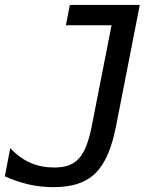

<svg xmlns="http://www.w3.org/2000/svg" viewBox="-32 -749 654 783"><path d="M186 14.2C337.4 14.2 405.8 -53.7 441.9 -237.8L538.1 -729H252.9L236.8 -646H422.9L342.8 -237.8C317.4 -108.9 280.3 -65.9 188.5 -65.9C119.6 -65.9 60.5 -90.3 9.8 -145L-12.2 -29.8C53.2 -1 114.3 14.2 186 14.2Z"/></svg>

Font: Hack
Style: Oblique
Weight: 400
Italic angle: -12°
Monospace: yes
Designer: Christopher Simpkins
Foundry: Christopher Simpkins
Version: Version 2.010